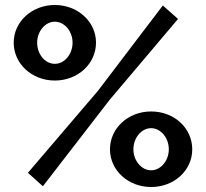

<svg xmlns="http://www.w3.org/2000/svg" viewBox="-20 -740 826 770"><path d="M35 -569C35 -484 108 -417 200 -417C292 -417 365 -484 365 -569C365 -653 292 -720 200 -720C108 -720 35 -653 35 -569ZM92 -47 152 7 420 -340 694 -664 633 -718 373 -376ZM271 -569C271 -523 239 -484 200 -484C161 -484 129 -522 129 -569C129 -614 161 -653 200 -653C238 -653 271 -615 271 -569ZM421 -141C421 -57 494 10 586 10C679 10 751 -57 751 -141C751 -226 679 -293 586 -293C494 -293 421 -226 421 -141ZM657 -141C657 -96 625 -57 586 -57C548 -57 515 -95 515 -141C515 -187 547 -226 586 -226C624 -226 657 -188 657 -141Z"/></svg>

Font: FIGSv2-sans-serif
Style: Bold
Weight: 700
Designer: Matt McInerney, Pablo Impallari, Rodrigo Fuenzalida,Mirko Velimirovic
Foundry: Matt McInerney, Pablo Impallari, Rodrigo Fuenzalida
Version: Version 4.021;hotconv 1.0.109;makeotfexe 2.5.65596